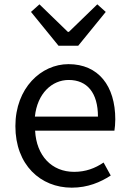

<svg xmlns="http://www.w3.org/2000/svg" viewBox="-20 -853 594 886"><path d="M311 13C385 13 443 -12 491 -43L458 -103C418 -76 375 -60 322 -60C219 -60 148 -134 142 -250H508C510 -263 512 -282 512 -302C512 -457 434 -557 296 -557C170 -557 51 -447 51 -271C51 -92 167 13 311 13ZM141 -315C152 -422 220 -484 297 -484C382 -484 432 -425 432 -315ZM250 -642H341L468 -798L429 -833L298 -706H293L162 -833L123 -798Z"/></svg>

Font: Source Han Sans CN Regular
Style: Regular
Weight: 400
Designer: Ryoko NISHIZUKA (kana & ideographs); Paul D. Hunt (Latin, Greek & Cyrillic); Wenlong ZHANG (bopomofo); Sandoll Communica
Foundry: Adobe Systems Incorporated
Version: Version 1.004;PS 1.004;hotconv 1.0.82;makeotf.lib2.5.63406